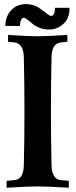

<svg xmlns="http://www.w3.org/2000/svg" viewBox="-20 -902 367 924"><path d="M11.7 1.5V-31.7L49.8 -35.2H49.3Q93.3 -38.6 94.7 -106.9Q97.7 -231 97.7 -366.2Q97.7 -501.5 94.7 -625.5Q93.3 -692.9 49.3 -697.8L18.6 -701.2V-733.9Q113.8 -727.5 161.6 -727.5Q210 -727.5 304.2 -733.9V-701.2L273.9 -697.8Q251 -695.3 239.7 -678Q228.5 -660.6 228 -625.5Q225.1 -501.5 225.1 -366.2Q225.1 -231 228 -106.9Q229.5 -38.6 273.9 -35.2H273.4Q276.4 -35.2 292.2 -33.7Q308.1 -32.2 311 -31.7V1.5Q208.5 -4.9 161.6 -4.9Q115.2 -4.9 11.7 1.5ZM191.4 -847.7 191.9 -847.2Q217.8 -825.2 226.6 -825.2Q234.4 -825.2 239.5 -835.7Q244.6 -846.2 244.6 -864.3H314.9Q314.9 -813.5 284.7 -786.6Q254.4 -759.8 216.3 -759.8Q190.9 -759.8 169.2 -768.6Q147.5 -777.3 135.5 -788.1Q123.5 -798.8 112.3 -807.6Q101.1 -816.4 94.2 -816.4Q86.4 -816.4 81.3 -805.9Q76.2 -795.4 76.2 -777.3H5.9Q5.9 -812 21.7 -836.9Q37.6 -861.8 59.1 -872.1Q80.6 -882.3 104.5 -882.3Q123 -882.3 138.9 -877.4Q154.8 -872.6 163.1 -867.4Q171.4 -862.3 183.6 -853Q188 -849.1 191.4 -847.7Z"/></svg>

Font: Flanker
Style: Bold
Weight: 700
Designer: Flanker
Foundry: Flanker
Version: Version 2.021